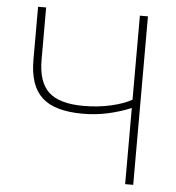

<svg xmlns="http://www.w3.org/2000/svg" viewBox="-51 -758 739 806"><g transform="rotate(5 318.0 -355.0)"><path d="M506 0V-321Q461 -302 409.5 -290.5Q358 -279 302 -279Q184 -279 130.5 -328.5Q77 -378 77 -486V-710H111V-490Q111 -396 156 -354Q201 -312 303 -312Q365 -312 419 -324.5Q473 -337 506 -356V-710H540V0Z"/></g></svg>

Font: Raleway ExtraLight
Style: Regular
Weight: 200
Designer: Matt McInerney, Pablo Impallari, Rodrigo Fuenzalida
Foundry: Matt McInerney, Pablo Impallari, Rodrigo Fuenzalida
Version: Version 4.026